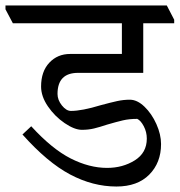

<svg xmlns="http://www.w3.org/2000/svg" viewBox="-51 -665 656 701"><path d="M585 -593V-580H472V-399H234Q159 -399 159 -322Q159 -300 175 -280Q191 -260 208 -260Q248 -260 317 -281Q354 -291 377 -296Q400 -301 423 -301Q450 -301 476.5 -275.5Q503 -250 520 -212Q537 -174 537 -139Q537 -71 494 -27.5Q451 16 374 16Q288 16 205 -28Q122 -72 31 -174L63 -204Q139 -121 207 -86.5Q275 -52 340 -52Q397 -52 441 -79.5Q485 -107 485 -159Q485 -183 474 -204Q463 -225 450 -231Q421 -231 397.5 -225.5Q374 -220 340 -210Q313 -201 292.5 -196Q272 -191 248 -191Q221 -191 185 -215.5Q149 -240 124 -276.5Q99 -313 99 -349Q99 -404 129 -436Q159 -468 205 -468H394V-580H-4L-31 -631V-645H558Z"/></svg>

Font: Martel
Style: Regular
Weight: 400
Designer: Dan Reynolds
Foundry: Dan Reynolds
Version: Version 1.001; ttfautohint (v1.1) -l 5 -r 5 -G 72 -x 0 -D la